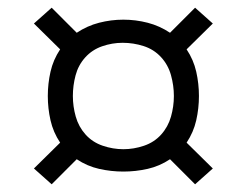

<svg xmlns="http://www.w3.org/2000/svg" viewBox="-20 -589 640 498"><path d="M114 -111 68 -152 136 -219Q118 -246 111 -277Q104 -308 104 -340Q104 -372 111 -403Q118 -434 136 -461L68 -528L114 -569L179 -504Q206 -522 237 -530Q268 -538 300 -538Q332 -538 363 -530Q394 -522 421 -504L486 -569L532 -528L464 -461Q482 -434 489 -403Q496 -372 496 -340Q496 -308 489 -277Q482 -246 464 -219L532 -152L486 -111L421 -176Q394 -158 363 -151Q332 -144 300 -144Q268 -144 237 -151Q206 -158 179 -176ZM300 -202Q327 -202 353.5 -211Q380 -220 398 -240Q416 -260 423.5 -286.5Q431 -313 431 -340Q431 -367 423.5 -394Q416 -421 397.5 -441Q379 -461 352.5 -469.5Q326 -478 298 -478Q271 -478 245 -469Q219 -460 201 -440Q183 -420 176 -393.5Q169 -367 169 -340Q169 -313 176.5 -286.5Q184 -260 202 -240Q220 -220 246.5 -211Q273 -202 300 -202Z"/></svg>

Font: Iosevka Curly Light Extended
Style: Regular
Weight: 300
Width: 7
Monospace: yes
Designer: Belleve Invis
Foundry: Belleve Invis
Version: Version 11.1.0; ttfautohint (v1.8.3)